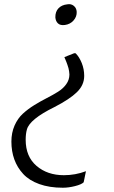

<svg xmlns="http://www.w3.org/2000/svg" viewBox="-20 -671 542 913"><path d="M288.6 -552.2Q266.6 -549.3 255.6 -559.8Q244.6 -570.3 243.2 -588.4Q242.7 -615.2 257.8 -631.3Q272.9 -647.5 299.8 -650.4Q317.9 -653.8 330.8 -643.3Q343.8 -632.8 344.7 -614.7Q345.7 -591.8 329.8 -573.7Q314 -555.7 288.6 -552.2ZM278.8 221.7Q214.8 221.7 166.7 204.3Q118.7 187 90.3 156.2Q62 125.5 48.1 86.9Q34.2 48.3 34.2 2.4Q34.2 -40 49.3 -74.2Q64.5 -108.4 88.9 -130.6Q113.3 -152.8 142.6 -170.9Q171.9 -189 201.4 -204.1Q231 -219.2 255.4 -234.4Q279.8 -249.5 294.9 -270.5Q310.1 -291.5 310.1 -316.9Q310.1 -323.7 308.6 -332Q307.1 -340.3 305.7 -346.7Q304.2 -353 300.8 -362.3Q297.4 -371.6 295.9 -375.7Q294.4 -379.9 290.5 -388.9Q286.6 -397.9 286.1 -399.4L333 -418L339.8 -417.5Q356.9 -400.4 368.7 -371.3Q380.4 -342.3 380.4 -310.1Q380.4 -266.6 345.9 -232.9Q311.5 -199.2 238.3 -161.6Q121.1 -104 107.9 -55.2Q102.1 -34.7 102.1 -6.3Q102.1 73.7 153.8 117.9Q205.6 162.1 283.7 162.1Q338.4 162.1 388.7 143.1L377.9 195.8Q367.7 206.1 336.9 213.9Q306.2 221.7 278.8 221.7Z"/></svg>

Font: HaufeMerriweatherSansLt
Style: Italic
Weight: 300
Designer: Eben Sorkin ( eben@eyebytes.com )
Foundry: Eben Sorkin
Version: Version 1.56